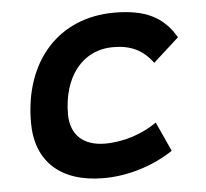

<svg xmlns="http://www.w3.org/2000/svg" viewBox="-44 -573 674 629"><g transform="rotate(-5 293.0 -258.5)"><path d="M287.1 -102.5C215.3 -102.5 174.3 -141.1 173.8 -208.5C174.3 -333 239.7 -415 340.3 -415C398.4 -415 437.5 -396 470.2 -352.1L554.7 -428.7C515.1 -497.6 455.1 -527.3 354 -527.3C170.9 -527.3 50.8 -394.5 50.8 -191.9C50.8 -64 131.3 9.8 272.9 9.8C356.4 9.8 439.5 -18.1 502 -60.1L458 -156.7C411.6 -124 349.1 -102.5 287.1 -102.5Z"/></g></svg>

Font: Cascadia Mono PL SemiBold
Style: Italic
Weight: 600
Italic angle: -10°
Monospace: yes
Designer: Aaron Bell
Foundry: Saja Typeworks
Version: Version 2404.023